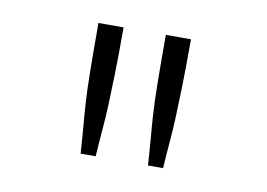

<svg xmlns="http://www.w3.org/2000/svg" viewBox="-42 -724 522 376"><g transform="rotate(10 219.0 -536.0)"><path d="M127 -665H177Q177 -605 176 -569Q175 -533 174 -508.5Q173 -484 171 -461.5Q169 -439 167 -407H137Q135 -439 133 -461.5Q131 -484 129.5 -508Q128 -532 127.5 -568.5Q127 -605 127 -665ZM261 -665H311Q311 -605 310 -569Q309 -533 308 -508.5Q307 -484 305 -461.5Q303 -439 301 -407H271Q269 -439 267 -461.5Q265 -484 263.5 -508Q262 -532 261.5 -568.5Q261 -605 261 -665Z"/></g></svg>

Font: Inconsolata SemiCondensed Light
Style: Regular
Weight: 300
Width: 4
Monospace: yes
Designer: Raph Levien, Cyreal, Brenton Simpson
Foundry: Raph Levien, Cyreal, Google
Version: Version 3.100; ttfautohint (v1.8.4.7-5d5b)